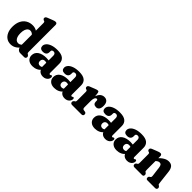

<svg xmlns="http://www.w3.org/2000/svg" viewBox="210 -1890 3041 3041"><g transform="rotate(45 1731.0 -369.5)"><path d="M332.8 -93.9 325.2 -96.1V-592.6Q325.2 -610.5 321.4 -617.9Q317.5 -625.2 308.6 -629.6L296.5 -632Q285.3 -638.4 280.7 -645.4Q276 -652.4 276 -663.2Q276 -675.6 283.4 -684.6Q290.8 -693.6 309.6 -701.2L390.7 -733.2Q413.2 -742.2 425.8 -745.4Q438.5 -748.6 449.3 -748.6Q465.6 -748.6 473.9 -738.4Q482.2 -728.3 482.2 -711.8V-116.8Q482.2 -95 485.8 -86.8Q489.5 -78.6 496.2 -74.2L505.5 -69.8Q514.9 -62.4 520.2 -54.5Q525.5 -46.7 525.5 -34.2Q525.5 -18.1 515.8 -9Q506.2 0 489.5 0H402.7Q374.4 0 353.6 -20Q332.8 -40 332.8 -68ZM18.2 -208.4Q18.2 -287.1 45.7 -341.7Q73.1 -396.4 121.4 -424.9Q169.6 -453.4 231.9 -453.4Q284.5 -453.4 323.6 -428.7Q362.8 -404 390.4 -356.6L348.3 -301.9Q330.4 -337.9 309.2 -352.6Q287.9 -367.3 262.7 -367.3Q238.8 -367.3 220.2 -351.1Q201.6 -334.8 190.9 -303.5Q180.3 -272.2 180.3 -226.7Q180.3 -179.9 191.5 -148.8Q202.8 -117.8 222.4 -102.5Q242 -87.3 266.8 -87.3Q293.7 -87.3 315.8 -104.4Q337.9 -121.6 354.3 -157L381.2 -121.9Q345.6 -60.1 299.1 -25Q252.6 10 192.3 10Q140.9 10 101.6 -16.6Q62.2 -43.3 40.2 -92.5Q18.2 -141.7 18.2 -208.4Z M815.4 -72.6V-86.2L801.4 -88V-342.1Q801.4 -366.5 789.9 -380.1Q778.4 -393.7 757.6 -393.7Q740.6 -393.7 729.8 -385.7Q719 -377.6 719 -364V-341.1Q719 -305.8 698.4 -287.3Q677.8 -268.8 639 -268.8Q602.4 -268.8 585.5 -285.2Q568.5 -301.6 568.5 -329.8Q568.5 -361.7 593 -389.9Q617.5 -418.1 666.2 -435.7Q714.9 -453.4 787.1 -453.4Q875.4 -453.4 916.9 -418.5Q958.4 -383.6 958.4 -322V-112.7Q958.4 -104.4 962.2 -98Q966.1 -91.7 976.1 -91.7Q981.4 -91.7 985 -93.5Q988.7 -95.4 991.8 -98.4Q994.2 -100.3 997.2 -101.8Q1000.2 -103.3 1004.1 -103.3Q1012.9 -103.3 1017.7 -95.3Q1022.6 -87.4 1022.6 -76.3Q1022.6 -55.6 1009.9 -35.7Q997.3 -15.8 973.9 -2.9Q950.5 10 918.1 10Q873.6 10 844.5 -13.1Q815.4 -36.3 815.4 -72.6ZM552.2 -102Q552.2 -167.6 605.3 -204.5Q658.4 -241.4 750.8 -241.4Q772.8 -241.4 793.1 -238.4Q813.5 -235.4 826.9 -229.7L811.8 -179.8Q800.5 -185.9 789.8 -188.6Q779.1 -191.3 765.7 -191.3Q740 -191.3 724.7 -175.7Q709.5 -160.2 709.5 -133.4Q709.5 -107.2 723.7 -93Q737.9 -78.9 761.8 -78.9Q779.9 -78.9 794.9 -86.8Q809.9 -94.8 818.5 -106.7L829.4 -59.2Q809.1 -26.6 769.3 -8.3Q729.4 10 682.6 10Q621.6 10 586.9 -21.2Q552.2 -52.4 552.2 -102Z M1302.4 -72.6V-86.2L1288.4 -88V-342.1Q1288.4 -366.5 1276.9 -380.1Q1265.4 -393.7 1244.6 -393.7Q1227.6 -393.7 1216.8 -385.7Q1206 -377.6 1206 -364V-341.1Q1206 -305.8 1185.4 -287.3Q1164.8 -268.8 1126 -268.8Q1089.4 -268.8 1072.5 -285.2Q1055.5 -301.6 1055.5 -329.8Q1055.5 -361.7 1080 -389.9Q1104.5 -418.1 1153.2 -435.7Q1201.9 -453.4 1274.1 -453.4Q1362.4 -453.4 1403.9 -418.5Q1445.4 -383.6 1445.4 -322V-112.7Q1445.4 -104.4 1449.2 -98Q1453.1 -91.7 1463.1 -91.7Q1468.4 -91.7 1472 -93.5Q1475.7 -95.4 1478.8 -98.4Q1481.2 -100.3 1484.2 -101.8Q1487.2 -103.3 1491.1 -103.3Q1499.9 -103.3 1504.7 -95.3Q1509.6 -87.4 1509.6 -76.3Q1509.6 -55.6 1496.9 -35.7Q1484.3 -15.8 1460.9 -2.9Q1437.5 10 1405.1 10Q1360.6 10 1331.5 -13.1Q1302.4 -36.3 1302.4 -72.6ZM1039.2 -102Q1039.2 -167.6 1092.3 -204.5Q1145.4 -241.4 1237.8 -241.4Q1259.8 -241.4 1280.1 -238.4Q1300.5 -235.4 1313.9 -229.7L1298.8 -179.8Q1287.5 -185.9 1276.8 -188.6Q1266.1 -191.3 1252.7 -191.3Q1227 -191.3 1211.7 -175.7Q1196.5 -160.2 1196.5 -133.4Q1196.5 -107.2 1210.7 -93Q1224.9 -78.9 1248.8 -78.9Q1266.9 -78.9 1281.9 -86.8Q1296.9 -94.8 1305.5 -106.7L1316.4 -59.2Q1296.1 -26.6 1256.3 -8.3Q1216.4 10 1169.6 10Q1108.6 10 1073.9 -21.2Q1039.2 -52.4 1039.2 -102Z M1708.8 -243.4Q1708.8 -315.9 1725.9 -362.3Q1743 -408.8 1772.2 -431.1Q1801.4 -453.4 1838.2 -453.4Q1880.7 -453.4 1904.1 -425.6Q1927.5 -397.9 1927.5 -342.8Q1927.5 -291.6 1908.1 -267.5Q1888.8 -243.3 1857.5 -243.3Q1824.4 -243.3 1807.8 -259.1Q1791.2 -274.9 1791.2 -302.9V-321.6Q1791.2 -335 1786.1 -341.3Q1781.1 -347.6 1770.9 -347.6Q1758.8 -347.6 1748.8 -337Q1738.8 -326.4 1733 -305.4Q1727.3 -284.4 1727.3 -252.9ZM1718.1 -410.5 1727.3 -316.4V-116.8Q1727.3 -96.9 1732.8 -86.7Q1738.3 -76.5 1751.7 -74.2L1781 -69.8Q1796.4 -67.3 1803.5 -57.6Q1810.6 -47.9 1810.6 -34.2Q1810.6 -18.9 1801.1 -9.4Q1791.7 0 1773.4 0H1563Q1546.3 0 1536.7 -9Q1527 -18.1 1527 -34.2Q1527 -46.7 1532.1 -54.7Q1537.2 -62.8 1547 -69.8L1556.3 -74.2Q1563.7 -78.7 1567 -86.8Q1570.3 -94.9 1570.3 -116.8V-296.1Q1570.3 -314 1566.5 -321.4Q1562.6 -328.7 1553.7 -333.1L1541.6 -335.5Q1530.4 -341.9 1525.8 -348.9Q1521.1 -355.9 1521.1 -366.7Q1521.1 -379.1 1528.7 -388.3Q1536.3 -397.5 1554.7 -404.7L1639.4 -438.3Q1657.9 -445.7 1670.3 -448.9Q1682.8 -452.1 1690.8 -452.1Q1702.3 -452.1 1708.8 -443.5Q1715.3 -435 1718.1 -410.5Z M2213.4 -72.6V-86.2L2199.4 -88V-342.1Q2199.4 -366.5 2187.9 -380.1Q2176.4 -393.7 2155.6 -393.7Q2138.6 -393.7 2127.8 -385.7Q2117 -377.6 2117 -364V-341.1Q2117 -305.8 2096.4 -287.3Q2075.8 -268.8 2037 -268.8Q2000.4 -268.8 1983.5 -285.2Q1966.5 -301.6 1966.5 -329.8Q1966.5 -361.7 1991 -389.9Q2015.5 -418.1 2064.2 -435.7Q2112.9 -453.4 2185.1 -453.4Q2273.4 -453.4 2314.9 -418.5Q2356.4 -383.6 2356.4 -322V-112.7Q2356.4 -104.4 2360.2 -98Q2364.1 -91.7 2374.1 -91.7Q2379.4 -91.7 2383 -93.5Q2386.7 -95.4 2389.8 -98.4Q2392.2 -100.3 2395.2 -101.8Q2398.2 -103.3 2402.1 -103.3Q2410.9 -103.3 2415.7 -95.3Q2420.6 -87.4 2420.6 -76.3Q2420.6 -55.6 2407.9 -35.7Q2395.3 -15.8 2371.9 -2.9Q2348.5 10 2316.1 10Q2271.6 10 2242.5 -13.1Q2213.4 -36.3 2213.4 -72.6ZM1950.2 -102Q1950.2 -167.6 2003.3 -204.5Q2056.4 -241.4 2148.8 -241.4Q2170.8 -241.4 2191.1 -238.4Q2211.5 -235.4 2224.9 -229.7L2209.8 -179.8Q2198.5 -185.9 2187.8 -188.6Q2177.1 -191.3 2163.7 -191.3Q2138 -191.3 2122.7 -175.7Q2107.5 -160.2 2107.5 -133.4Q2107.5 -107.2 2121.7 -93Q2135.9 -78.9 2159.8 -78.9Q2177.9 -78.9 2192.9 -86.8Q2207.9 -94.8 2216.5 -106.7L2227.4 -59.2Q2207.1 -26.6 2167.3 -8.3Q2127.4 10 2080.6 10Q2019.6 10 1984.9 -21.2Q1950.2 -52.4 1950.2 -102Z M2700.4 -72.6V-86.2L2686.4 -88V-342.1Q2686.4 -366.5 2674.9 -380.1Q2663.4 -393.7 2642.6 -393.7Q2625.6 -393.7 2614.8 -385.7Q2604 -377.6 2604 -364V-341.1Q2604 -305.8 2583.4 -287.3Q2562.8 -268.8 2524 -268.8Q2487.4 -268.8 2470.5 -285.2Q2453.5 -301.6 2453.5 -329.8Q2453.5 -361.7 2478 -389.9Q2502.5 -418.1 2551.2 -435.7Q2599.9 -453.4 2672.1 -453.4Q2760.4 -453.4 2801.9 -418.5Q2843.4 -383.6 2843.4 -322V-112.7Q2843.4 -104.4 2847.2 -98Q2851.1 -91.7 2861.1 -91.7Q2866.4 -91.7 2870 -93.5Q2873.7 -95.4 2876.8 -98.4Q2879.2 -100.3 2882.2 -101.8Q2885.2 -103.3 2889.1 -103.3Q2897.9 -103.3 2902.7 -95.3Q2907.6 -87.4 2907.6 -76.3Q2907.6 -55.6 2894.9 -35.7Q2882.3 -15.8 2858.9 -2.9Q2835.5 10 2803.1 10Q2758.6 10 2729.5 -13.1Q2700.4 -36.3 2700.4 -72.6ZM2437.2 -102Q2437.2 -167.6 2490.3 -204.5Q2543.4 -241.4 2635.8 -241.4Q2657.8 -241.4 2678.1 -238.4Q2698.5 -235.4 2711.9 -229.7L2696.8 -179.8Q2685.5 -185.9 2674.8 -188.6Q2664.1 -191.3 2650.7 -191.3Q2625 -191.3 2609.7 -175.7Q2594.5 -160.2 2594.5 -133.4Q2594.5 -107.2 2608.7 -93Q2622.9 -78.9 2646.8 -78.9Q2664.9 -78.9 2679.9 -86.8Q2694.9 -94.8 2703.5 -106.7L2714.4 -59.2Q2694.1 -26.6 2654.3 -8.3Q2614.4 10 2567.6 10Q2506.6 10 2471.9 -21.2Q2437.2 -52.4 2437.2 -102Z M3125.3 -415.3V-116.8Q3125.3 -93.7 3128 -84.4Q3130.7 -75.1 3138.5 -70.2L3148.6 -65Q3164.2 -53 3164.2 -34.2Q3164.2 0 3131.8 0H2961Q2944.3 0 2934.7 -9Q2925 -18.1 2925 -34.2Q2925 -46.7 2930.1 -54.7Q2935.2 -62.8 2945 -69.8L2954.3 -74.2Q2961.7 -78.3 2965 -86.6Q2968.3 -94.9 2968.3 -116.8V-296.1Q2968.3 -314 2964.5 -321.4Q2960.6 -328.7 2951.7 -333.1L2939.6 -335.5Q2928.4 -341.9 2923.8 -348.9Q2919.1 -355.9 2919.1 -366.7Q2919.1 -379.1 2926.5 -388.1Q2933.9 -397.1 2952.7 -404.7L3033.8 -436.7Q3056.3 -445.7 3068.9 -448.9Q3081.6 -452.1 3092.4 -452.1Q3108.7 -452.1 3117 -441.9Q3125.3 -431.8 3125.3 -415.3ZM3110.7 -292.8 3081.4 -328.2 3101.2 -348.6Q3156.4 -405.8 3198.2 -429.6Q3240 -453.4 3280.7 -453.4Q3334.2 -453.4 3359.7 -421.7Q3385.2 -390.1 3391.4 -333.8L3416.3 -116.8Q3418.7 -95.3 3421 -87Q3423.3 -78.7 3430.3 -74.2L3439.6 -69.8Q3449 -62.4 3454.5 -54.5Q3460 -46.7 3460 -34.2Q3460 -18.1 3450.3 -9Q3440.7 0 3424 0H3252Q3219.6 0 3219.6 -34.2Q3219.6 -53.8 3235.6 -65L3245.7 -70.2Q3253.5 -75.1 3257.4 -83.6Q3261.3 -92.1 3258.9 -112.8L3238.5 -273.5Q3234.4 -305.9 3223 -322Q3211.7 -338.1 3187.9 -338.1Q3173.2 -338.1 3158.1 -330.9Q3143.1 -323.6 3125.8 -307.1Z"/></g></svg>

Font: Fraunces 144pt S100 Black
Style: Regular
Weight: 900
Version: Version 1.000